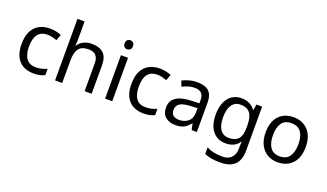

<svg xmlns="http://www.w3.org/2000/svg" viewBox="-88 -1374 3792 2228"><g transform="rotate(20 1808.5 -260.0)"><path d="M300 10Q229 10 173.5 -19Q118 -48 86.5 -109Q55 -170 55 -265Q55 -364 88 -426Q121 -488 177.5 -517Q234 -546 306 -546Q347 -546 385 -537.5Q423 -529 447 -517L420 -444Q396 -453 364 -461Q332 -469 304 -469Q146 -469 146 -266Q146 -169 184.5 -117.5Q223 -66 299 -66Q343 -66 376.5 -75Q410 -84 438 -97V-19Q411 -5 378.5 2.5Q346 10 300 10Z M653 -537Q653 -497 648 -462H654Q680 -503 724.5 -524Q769 -545 821 -545Q919 -545 968 -498.5Q1017 -452 1017 -349V0H930V-343Q930 -472 810 -472Q720 -472 686.5 -421.5Q653 -371 653 -277V0H565V-760H653Z M1228 -737Q1248 -737 1263.5 -723.5Q1279 -710 1279 -681Q1279 -653 1263.5 -639Q1248 -625 1228 -625Q1206 -625 1191 -639Q1176 -653 1176 -681Q1176 -710 1191 -723.5Q1206 -737 1228 -737ZM1271 -536V0H1183V-536Z M1656 10Q1585 10 1529.5 -19Q1474 -48 1442.5 -109Q1411 -170 1411 -265Q1411 -364 1444 -426Q1477 -488 1533.5 -517Q1590 -546 1662 -546Q1703 -546 1741 -537.5Q1779 -529 1803 -517L1776 -444Q1752 -453 1720 -461Q1688 -469 1660 -469Q1502 -469 1502 -266Q1502 -169 1540.5 -117.5Q1579 -66 1655 -66Q1699 -66 1732.5 -75Q1766 -84 1794 -97V-19Q1767 -5 1734.5 2.5Q1702 10 1656 10Z M2124 -545Q2222 -545 2269 -502Q2316 -459 2316 -365V0H2252L2235 -76H2231Q2196 -32 2157.5 -11Q2119 10 2051 10Q1978 10 1930 -28.5Q1882 -67 1882 -149Q1882 -229 1945 -272.5Q2008 -316 2139 -320L2230 -323V-355Q2230 -422 2201 -448Q2172 -474 2119 -474Q2077 -474 2039 -461.5Q2001 -449 1968 -433L1941 -499Q1976 -518 2024 -531.5Q2072 -545 2124 -545ZM2150 -259Q2050 -255 2011.5 -227Q1973 -199 1973 -148Q1973 -103 2000.5 -82Q2028 -61 2071 -61Q2139 -61 2184 -98.5Q2229 -136 2229 -214V-262Z M2672 -546Q2725 -546 2767.5 -526Q2810 -506 2840 -465H2845L2857 -536H2927V9Q2927 124 2868.5 182Q2810 240 2687 240Q2569 240 2494 206V125Q2573 167 2692 167Q2761 167 2800.5 126.5Q2840 86 2840 16V-5Q2840 -17 2841 -39.5Q2842 -62 2843 -71H2839Q2785 10 2673 10Q2569 10 2510.5 -63Q2452 -136 2452 -267Q2452 -395 2510.5 -470.5Q2569 -546 2672 -546ZM2684 -472Q2617 -472 2580 -418.5Q2543 -365 2543 -266Q2543 -167 2579.5 -114.5Q2616 -62 2686 -62Q2767 -62 2804 -105.5Q2841 -149 2841 -246V-267Q2841 -377 2803 -424.5Q2765 -472 2684 -472Z M3563 -269Q3563 -136 3495.5 -63Q3428 10 3313 10Q3242 10 3186.5 -22.5Q3131 -55 3099 -117.5Q3067 -180 3067 -269Q3067 -402 3134 -474Q3201 -546 3316 -546Q3389 -546 3444.5 -513.5Q3500 -481 3531.5 -419.5Q3563 -358 3563 -269ZM3158 -269Q3158 -174 3195.5 -118.5Q3233 -63 3315 -63Q3396 -63 3434 -118.5Q3472 -174 3472 -269Q3472 -364 3434 -418Q3396 -472 3314 -472Q3232 -472 3195 -418Q3158 -364 3158 -269Z"/></g></svg>

Font: Noto Sans Tai Le
Style: Regular
Weight: 400
Designer: Monotype Design Team
Foundry: Monotype Imaging Inc.
Version: Version 2.002; ttfautohint (v1.8.4.7-5d5b)